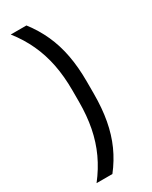

<svg xmlns="http://www.w3.org/2000/svg" viewBox="-207 -722 707 891"><g transform="rotate(-30 146.5 -276.5)"><path d="M144.5 -307.9Q144.5 -382.6 132 -446.4Q119.4 -510.2 93.3 -566.8Q67.2 -623.4 26.2 -675.4H110.3Q148.6 -625.9 173.6 -570.8Q198.6 -515.6 210.7 -451.5Q222.8 -387.5 222.8 -310.2V-244.5Q222.8 -166.9 210.9 -102.6Q199 -38.3 174.4 16.7Q149.7 71.7 111.1 121.1H26.2Q67.2 68.6 93.3 12.1Q119.4 -44.4 132 -108.5Q144.5 -172.5 144.5 -247.2Z"/></g></svg>

Font: Anek Bangla Medium
Style: Regular
Weight: 500
Designer: Sulekha Rajkumar (Bangla), Yesha Goshar (Latin)
Foundry: Ek Type
Version: Version 1.003